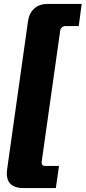

<svg xmlns="http://www.w3.org/2000/svg" viewBox="-20 -788 434 973"><path d="M379 -656H315Q289 -656 285 -632L191 33Q190 53 208 53H279L263 165H99Q4 165 16 71L122 -681Q128 -722 154 -745Q180 -768 220 -768H394Z"/></svg>

Font: Exo 2.0 Extra Bold
Style: Italic
Weight: 800
Italic angle: -8°
Designer: Natanael Gama
Version: Version 1.001;PS 001.001;hotconv 1.0.70;makeotf.lib2.5.58329